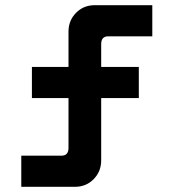

<svg xmlns="http://www.w3.org/2000/svg" viewBox="-20 -720 663 740"><path d="M244 -462V-598Q244 -641 273 -670.5Q302 -700 345 -700H567V-580H397Q370 -580 370 -550V-462H515V-342H370V-102Q370 -59 341 -29.5Q312 0 269 0H62V-120H217Q244 -120 244 -150V-342H103V-462Z"/></svg>

Font: Space Grotesk Variable
Style: Regular
Weight: 400
Designer: Florian Karsten (Space Grotesk), Colophon Foundry (Space Mono)
Foundry: Florian Karsten
Version: Version 1.106